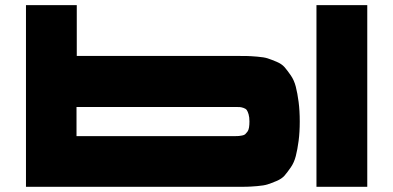

<svg xmlns="http://www.w3.org/2000/svg" viewBox="-20 -720 1516 740"><path d="M1199.7 -700.2H1395.5V0H1199.7ZM884.3 -504.4Q914.6 -504.4 929.7 -504.2Q944.8 -503.9 971.4 -501.7Q998 -499.5 1011.5 -495.1Q1024.9 -490.7 1045.4 -482.2Q1065.9 -473.6 1076.7 -461.2Q1087.4 -448.7 1100.6 -429.7Q1113.8 -410.6 1120.1 -385.7Q1126.5 -360.8 1130.9 -327.1Q1135.3 -293.5 1135.3 -252Q1135.3 -210.4 1130.9 -177Q1126.5 -143.6 1120.1 -118.7Q1113.8 -93.8 1100.6 -74.7Q1087.4 -55.7 1076.7 -43.2Q1065.9 -30.8 1045.4 -22.2Q1024.9 -13.7 1011.2 -9.3Q997.6 -4.9 971.2 -2.7Q944.8 -0.5 929.7 -0.2Q914.6 0 883.8 0H80.1V-700.2H275.9V-504.4ZM884.8 -195.3Q895.5 -195.3 900.4 -195.8Q905.3 -196.3 913.3 -197.8Q921.4 -199.2 925.3 -202.9Q929.2 -206.5 933.6 -212.4Q938 -218.3 939.7 -228.3Q941.4 -238.3 941.4 -252Q941.4 -268.1 938.2 -279.1Q935.1 -290 931.2 -295.7Q927.2 -301.3 918.2 -304.2Q909.2 -307.1 903.6 -307.4Q897.9 -307.6 885.7 -307.6H274.9V-195.3Z"/></svg>

Font: Donpoligrafbum
Style: Bold
Weight: 700
Designer: Sasha Pavljenko
Version: Version 1.002;Fontself Maker 3.5.8